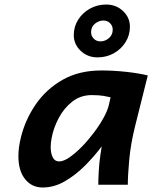

<svg xmlns="http://www.w3.org/2000/svg" viewBox="-20 -813 670 845"><path d="M542.5 0H412.6Q412.6 -22 414.6 -58.8Q416.5 -95.7 421.9 -131.3L427.7 -168.9Q397 -127.4 355.7 -85.7Q314.5 -43.9 266.6 -15.9Q218.8 12.2 167.5 12.2Q120.1 12.2 90.6 -24.4Q61 -61 61 -126Q61 -165 72.3 -209.5Q91.3 -286.6 137.2 -353.5Q183.1 -420.4 255.4 -461.7Q327.6 -502.9 426.3 -502.9Q479.5 -502.9 535.4 -496.8Q591.3 -490.7 630.4 -481L574.2 -256.3Q555.2 -179.7 548.8 -110.1Q542.5 -40.5 542.5 0ZM459 -350.6 466.8 -384.8Q457.5 -387.2 436.3 -390.9Q415 -394.5 383.8 -394.5Q335 -394.5 298.3 -366Q261.7 -337.4 238.8 -294.2Q215.8 -251 207.5 -207Q203.1 -185.1 203.1 -165.5Q203.1 -138.2 212.2 -120.4Q221.2 -102.5 240.2 -102.5Q259.3 -102.5 285.2 -120.1Q311 -137.7 338.9 -166Q366.7 -194.3 392.1 -227.8Q417.5 -261.2 435.3 -293.5Q453.1 -325.7 459 -350.6ZM421.9 -630.9Q442.9 -630.9 459.5 -645.3Q476.1 -659.7 476.1 -682.6Q476.1 -699.2 464.4 -710.9Q452.6 -722.7 435.1 -722.7Q415.5 -722.7 398.2 -709Q380.9 -695.3 380.9 -671.4Q380.9 -654.8 392.6 -642.8Q404.3 -630.9 421.9 -630.9ZM304.7 -658.2Q304.7 -695.8 324 -726.3Q343.3 -756.8 375.7 -774.9Q408.2 -793 447.3 -793Q491.2 -793 521.5 -764.4Q551.8 -735.8 551.8 -695.3Q551.8 -658.2 532.5 -627.4Q513.2 -596.7 481 -578.6Q448.7 -560.5 409.2 -560.5Q365.2 -560.5 335 -589.4Q304.7 -618.2 304.7 -658.2Z"/></svg>

Font: Andika
Style: Bold Italic
Weight: 700
Italic angle: -14°
Designer: Victor Gaultney, Annie Olsen, Julie Remington, Don Collingsworth, Eric Hays, Becca Hirsbrunner
Foundry: SIL International
Version: Version 6.101